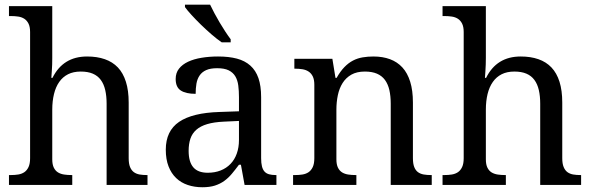

<svg xmlns="http://www.w3.org/2000/svg" viewBox="-20 -786 2518 816"><path d="M287.1 -42V0H18.1V-42H25.9Q43 -42 57.9 -44.4Q72.8 -46.9 83.7 -54.4Q94.7 -62 101.3 -76.2Q107.9 -90.3 107.9 -113.8V-649.9Q107.9 -671.9 101.3 -685.3Q94.7 -698.7 83.5 -706.1Q72.3 -713.4 57.4 -715.6Q42.5 -717.8 25.9 -717.8H18.1V-759.8H202.1V-540Q202.1 -526.4 201.7 -511.5Q201.2 -496.6 200.2 -483.9Q199.2 -469.2 198.2 -455.1H203.1Q248 -545.9 350.1 -545.9Q392.6 -545.9 425.5 -534.4Q458.5 -522.9 481 -499.3Q503.4 -475.6 515.1 -438.5Q526.9 -401.4 526.9 -350.1V-113.8Q526.9 -90.3 532.7 -76.2Q538.6 -62 548.8 -54.4Q559.1 -46.9 573.2 -44.4Q587.4 -42 604 -42H606.9V0H433.1V-345.2Q433.1 -377.9 427.2 -403.3Q421.4 -428.7 408.4 -446.3Q395.5 -463.9 374.5 -472.9Q353.5 -481.9 323.2 -481.9Q292 -481.9 269.3 -470.5Q246.6 -459 231.7 -437.7Q216.8 -416.5 209.5 -386.5Q202.1 -356.4 202.1 -319.8V-108.9Q202.1 -86.9 208.7 -73.5Q215.3 -60.1 226.6 -53.2Q237.8 -46.4 252.7 -44.2Q267.6 -42 284.2 -42Z M781.7 -145Q781.7 -98.1 801.5 -75Q821.3 -51.8 862.8 -51.8Q893.1 -51.8 917.7 -61.5Q942.4 -71.3 959.7 -89.4Q977.1 -107.4 986.3 -133.3Q995.6 -159.2 995.6 -190.9V-272L931.6 -269Q889.2 -267.1 860.6 -258.5Q832 -250 814.5 -234.6Q796.9 -219.2 789.3 -196.8Q781.7 -174.3 781.7 -145ZM902.8 -496.1Q874 -496.1 856.2 -488Q838.4 -480 828.4 -465.3Q818.4 -450.7 814.9 -430.7Q811.5 -410.6 811.5 -387.2Q770 -387.2 748.3 -401.4Q726.6 -415.5 726.6 -450.2Q726.6 -476.1 740.7 -494.1Q754.9 -512.2 779.5 -523.7Q804.2 -535.2 836.9 -540.5Q869.6 -545.9 906.7 -545.9Q952.6 -545.9 986.8 -536.9Q1021 -527.8 1043.9 -507.3Q1066.9 -486.8 1078.4 -453.9Q1089.8 -420.9 1089.8 -373V-113.8Q1089.8 -92.8 1093.3 -79.1Q1096.7 -65.4 1104 -57.1Q1111.3 -48.8 1123.3 -45.4Q1135.3 -42 1151.9 -42H1154.8V0H1019.5L1003.9 -85.9H995.6Q980 -64.9 965.3 -47.4Q950.7 -29.8 933.1 -17.1Q915.5 -4.4 893.3 2.7Q871.1 9.8 839.8 9.8Q806.6 9.8 778.1 0.2Q749.5 -9.3 728.8 -29.1Q708 -48.8 696.3 -78.9Q684.6 -108.9 684.6 -149.9Q684.6 -229.5 741.2 -268.1Q797.9 -306.6 912.6 -310.1L995.6 -313V-373Q995.6 -399.9 992.7 -422.6Q989.7 -445.3 980 -461.7Q970.2 -478 951.9 -487.1Q933.6 -496.1 902.8 -496.1ZM960.4 -606H922.4Q902.3 -619.6 878.9 -639.9Q855.5 -660.2 833.5 -681.6Q811.5 -703.1 793.5 -722.9Q775.4 -742.7 766.1 -755.9V-766.1H873Q880.9 -749.5 891.4 -729.7Q901.9 -710 913.6 -690.2Q925.3 -670.4 937.5 -651.9Q949.7 -633.3 960.4 -619.1Z M1494.6 -42V0H1225.6V-42H1233.9Q1251 -42 1265.9 -44.4Q1280.8 -46.9 1291.7 -54.4Q1302.7 -62 1309.3 -76.2Q1315.9 -90.3 1315.9 -113.8V-425.8Q1315.9 -447.8 1309.3 -461.2Q1302.7 -474.6 1291.5 -481.9Q1280.3 -489.3 1265.4 -491.7Q1250.5 -494.1 1233.9 -494.1H1231V-536.1H1392.6L1405.8 -455.1H1410.6Q1426.3 -482.9 1443.6 -500.7Q1460.9 -518.6 1480.2 -528.6Q1499.5 -538.6 1521.2 -542.2Q1543 -545.9 1566.9 -545.9Q1606.4 -545.9 1637.5 -534.4Q1668.5 -522.9 1690.2 -499.3Q1711.9 -475.6 1723.4 -438.5Q1734.9 -401.4 1734.9 -350.1V-113.8Q1734.9 -90.3 1740.5 -76.2Q1746.1 -62 1756.3 -54.4Q1766.6 -46.9 1780.8 -44.4Q1794.9 -42 1811.5 -42H1814.9V0H1640.6V-345.2Q1640.6 -377.9 1634.8 -403.3Q1628.9 -428.7 1616 -446.3Q1603 -463.9 1582 -472.9Q1561 -481.9 1530.8 -481.9Q1496.6 -481.9 1473.4 -468.8Q1450.2 -455.6 1436 -433.1Q1421.9 -410.6 1415.8 -381.3Q1409.7 -352.1 1409.7 -319.8V-108.9Q1409.7 -86.9 1416.3 -73.5Q1422.9 -60.1 1434.1 -53.2Q1445.3 -46.4 1460.2 -44.2Q1475.1 -42 1491.7 -42Z M2129.9 -42V0H1860.8V-42H1868.7Q1885.7 -42 1900.6 -44.4Q1915.5 -46.9 1926.5 -54.4Q1937.5 -62 1944.1 -76.2Q1950.7 -90.3 1950.7 -113.8V-649.9Q1950.7 -671.9 1944.1 -685.3Q1937.5 -698.7 1926.3 -706.1Q1915 -713.4 1900.1 -715.6Q1885.3 -717.8 1868.7 -717.8H1860.8V-759.8H2044.9V-540Q2044.9 -526.4 2044.4 -511.5Q2043.9 -496.6 2043 -483.9Q2042 -469.2 2041 -455.1H2045.9Q2090.8 -545.9 2192.9 -545.9Q2235.4 -545.9 2268.3 -534.4Q2301.3 -522.9 2323.7 -499.3Q2346.2 -475.6 2357.9 -438.5Q2369.6 -401.4 2369.6 -350.1V-113.8Q2369.6 -90.3 2375.5 -76.2Q2381.3 -62 2391.6 -54.4Q2401.9 -46.9 2416 -44.4Q2430.2 -42 2446.8 -42H2449.7V0H2275.9V-345.2Q2275.9 -377.9 2270 -403.3Q2264.2 -428.7 2251.2 -446.3Q2238.3 -463.9 2217.3 -472.9Q2196.3 -481.9 2166 -481.9Q2134.8 -481.9 2112.1 -470.5Q2089.4 -459 2074.5 -437.7Q2059.6 -416.5 2052.2 -386.5Q2044.9 -356.4 2044.9 -319.8V-108.9Q2044.9 -86.9 2051.5 -73.5Q2058.1 -60.1 2069.3 -53.2Q2080.6 -46.4 2095.5 -44.2Q2110.4 -42 2127 -42Z"/></svg>

Font: Droid Serif
Style: Regular
Weight: 400
Version: Version 1.00 build 112